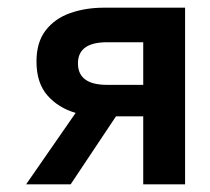

<svg xmlns="http://www.w3.org/2000/svg" viewBox="-20 -480 548 500"><path d="M164 0H48L177 -186Q132 -199 103.5 -231.5Q75 -264 75 -320Q75 -370 99 -401Q123 -432 163 -446Q203 -460 251 -460H462V0H353V-177H282ZM259 -259H353V-370H259Q183 -370 183 -315Q183 -259 259 -259Z"/></svg>

Font: Jost* Medium
Style: Regular
Weight: 500
Version: Version 3.7